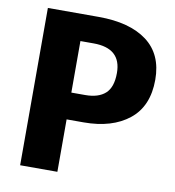

<svg xmlns="http://www.w3.org/2000/svg" viewBox="-79 -763 758 833"><g transform="rotate(10 300.0 -346.5)"><path d="M578 -467Q578 -350 503.5 -290.5Q429 -231 304 -231H229V0H65V-693H289Q426 -693 502 -636Q578 -579 578 -467ZM409 -467Q409 -576 287 -576H229V-349H290Q348 -349 378.5 -376.5Q409 -404 409 -467Z"/></g></svg>

Font: Fira Sans BGR
Style: Bold
Weight: 700
Designer: bBox Type GmbH & Carrois Corporate GbR & Edenspiekermann AG
Foundry: bBox Type GmbH & Carrois Corporate GbR & Edenspiekermann AG
Version: Version 4.301